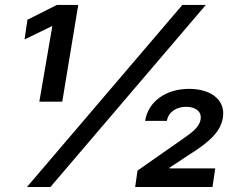

<svg xmlns="http://www.w3.org/2000/svg" viewBox="-20 -747 964 767"><path d="M292.6 -727.3H207L89.5 -668L78.1 -589.5L186.4 -642H188.9L137.1 -340.9H228.7ZM87.7 0H181.5L802.2 -727.3H708.5ZM519.9 0H828.8L839.8 -74.2H657L657.3 -77.1L729.4 -125C829.2 -186.4 862.2 -227.6 870.4 -277C881.4 -344.1 827.4 -392 735.1 -392C644.2 -392 572.4 -343 559.7 -264.2H646.7C652.7 -300.1 684.7 -320.3 723.7 -320.3C763.8 -320.3 786.9 -299.4 781.2 -269.2C775.6 -236.9 745 -216.6 706.3 -189.3L529.5 -65.7Z"/></svg>

Font: TID UI Semi Bold
Style: Italic
Weight: 600
Italic angle: -9.39999°
Designer: The TID Project Authors
Foundry: Bakken & Bæck
Version: Version 1.001;hotconv 1.0.109;makeotfexe 2.5.65596